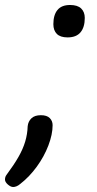

<svg xmlns="http://www.w3.org/2000/svg" viewBox="-57 -552 390 770"><path d="M214 -402Q185 -402 171 -416Q157 -430 157 -455Q157 -492 173.5 -512Q190 -532 224 -532Q254 -532 268.5 -518Q283 -504 283 -480Q283 -443 266 -422.5Q249 -402 214 -402ZM-4 198Q-14 198 -25.5 188Q-37 178 -37 168Q-37 163 -35.5 158Q-34 153 -30 148Q-1 109 17 77.5Q35 46 44 16Q53 -14 54 -46Q56 -65 69 -77.5Q82 -90 107 -90Q131 -90 142.5 -78.5Q154 -67 154 -50Q154 -13 137 31.5Q120 76 90.5 116.5Q61 157 25 185Q17 192 9.5 195Q2 198 -4 198Z"/></svg>

Font: Playwrite IE
Style: Regular
Weight: 400
Designer: Veronika Burian, José Scaglione
Foundry: TypeTogether
Version: Version 1.002